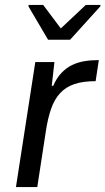

<svg xmlns="http://www.w3.org/2000/svg" viewBox="-20 -763 430 783"><path d="M45 0ZM45 0 124 -510H202L191 -413H197Q211 -445 230.5 -465.5Q250 -486 273.5 -497.5Q297 -509 324.5 -513.5Q352 -518 383 -518L370 -432Q318 -432 283 -420Q248 -408 225 -383Q202 -358 188.5 -319.5Q175 -281 167 -228L132 0ZM96 -601ZM176 -601 96 -737 97 -743H156L228 -647L330 -743H390L389 -737L266 -601Z"/></svg>

Font: Azeri Sans
Style: Italic
Weight: 400
Designer: Hector Gatti & Omnibus-Type (original fonts) / Cristiano Sobral (main changes and remastering)
Foundry: Omnibus-Type
Version: Version 0.07;August 21, 2020;FontCreator 13.0.0.2681 64-bit;